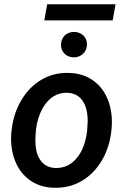

<svg xmlns="http://www.w3.org/2000/svg" viewBox="-20 -886 597 916"><path d="M35.6 -266.1Q43.9 -343.8 81.3 -407.2Q118.7 -470.7 177.2 -505.4Q235.8 -540 307.1 -538.1Q375 -537.1 424.3 -502Q473.6 -466.8 496.3 -405.8Q519 -344.7 512.2 -270Q504.4 -186 466.6 -121.6Q428.7 -57.1 369.9 -22.7Q311 11.7 239.3 9.8Q171.9 8.8 122.8 -26.1Q73.7 -61 50.8 -121.8Q27.8 -182.6 34.2 -255.9ZM149.4 -199.2Q151.9 -147.9 176.5 -116.9Q201.2 -85.9 245.1 -84.5Q304.7 -83 345 -130.4Q385.3 -177.7 395.5 -259.8L398.4 -307.6Q398.4 -370.1 373.5 -405.8Q348.6 -441.4 301.3 -443.4Q227.1 -445.3 184.1 -370.6Q158.2 -325.2 151.4 -266.1Q147.5 -225.1 149.4 -199.2ZM271 -671.4Q271 -684.6 275.4 -696Q279.8 -707.5 287.8 -715.8Q295.9 -724.1 307.4 -728.8Q318.8 -733.4 332 -733.9Q345.2 -733.9 356.7 -729.7Q368.2 -725.6 376.7 -717.8Q385.3 -710 390.1 -699Q395 -688 395 -674.8Q395 -661.6 390.4 -650.1Q385.7 -638.7 377.4 -630.4Q369.1 -622.1 357.9 -617.4Q346.7 -612.8 333.5 -612.3Q320.3 -612.3 308.8 -616.5Q297.4 -620.6 289.1 -628.4Q280.8 -636.2 275.9 -647.2Q271 -658.2 271 -671.4ZM517.6 -788.6H191.4L205.1 -865.7H531.2Z"/></svg>

Font: Roboto Medium
Style: Italic
Weight: 500
Italic angle: -12°
Designer: Google
Version: Version 2.134; 2016